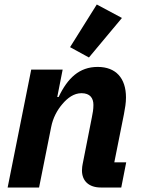

<svg xmlns="http://www.w3.org/2000/svg" viewBox="-20 -835 628 855"><path d="M523 -755 411 -815 292 -625 376 -579ZM154 0 208 -270C216 -310 234 -344 258 -372C281 -399 309 -420 343 -420C381 -420 396 -398 396 -368C396 -348 393 -331 389 -312L348 -104C347 -99 345 -88 345 -76C345 -29 376 0 429 0H520L542 -112H489L532 -327C537 -354 541 -376 541 -401C541 -487 496 -537 415 -537C333 -537 281 -487 241 -403H235L259 -525H119L14 0Z"/></svg>

Font: Braiins Sans
Style: Bold Italic
Weight: 700
Italic angle: -11.31°
Designer: Mike Abbink, Paul van der Laan, Pieter van Rosmalen, Jiri Chlebus, Lubos Buracinsky
Foundry: Bold Monday, Sudetype
Version: Version 1.000;hotconv 1.0.109;makeotfexe 2.5.65596